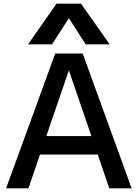

<svg xmlns="http://www.w3.org/2000/svg" viewBox="-20 -1020 746 1040"><path d="M13 0 279 -730H428L693 0H572L354 -636H352L134 0ZM151 -183V-283H556V-183ZM132 -780 286 -1000H419L574 -780H444L354 -920H352L262 -780Z"/></svg>

Font: M PLUS 1 Medium
Style: Regular
Weight: 500
Designer: Coji Morishita
Foundry: UNDERFOREST DESIGN
Version: Version 1.001